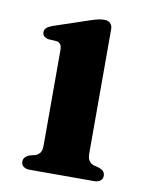

<svg xmlns="http://www.w3.org/2000/svg" viewBox="-63 -529 443 576"><g transform="rotate(10 159.0 -241.0)"><path d="M234 -458V-80Q234 -65 238.8 -57.8Q243.5 -50.5 252 -47L270.5 -42Q279 -39 283.8 -33.8Q288.5 -28.5 288.5 -20.5Q288.5 -11 281.5 -5.5Q274.5 0 262 0H66.5Q54.5 0 47.5 -5.5Q40.5 -11 40.5 -20.5Q40.5 -28 45 -33.2Q49.5 -38.5 58 -42L77.5 -47Q86 -51 90.5 -57.8Q95 -64.5 95 -80V-368.5Q95 -381.5 91 -386.8Q87 -392 79 -394L52.5 -395.5Q44 -398 39.8 -402.2Q35.5 -406.5 35.5 -413.5Q35.5 -421.5 41 -426.8Q46.5 -432 58.5 -436.5L164 -472Q180.5 -477.5 190.2 -479.8Q200 -482 210 -482Q221 -482 227.5 -475.5Q234 -469 234 -458Z"/></g></svg>

Font: Fraunces SemiBold
Style: Regular
Weight: 600
Version: Version 1.000;[b76b70a41]